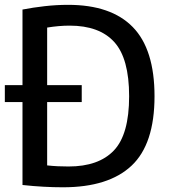

<svg xmlns="http://www.w3.org/2000/svg" viewBox="-20 -768 704 794"><path d="M240.5 6.5Q201 6.5 159.8 4.2Q118.5 2 73 -3V-346H0V-416H73V-728.5Q116.5 -737 165 -742.5Q213.5 -748 261.5 -748Q439.5 -748 529.2 -656Q619 -564 619 -370Q619 -172 524 -82.8Q429 6.5 240.5 6.5ZM263.5 -79.5Q388 -79.5 451 -145.8Q514 -212 514 -370Q514 -526.5 452.5 -594.2Q391 -662 268 -662Q224 -662 175 -654V-416H318V-346H175V-84Q198 -81.5 219.2 -80.5Q240.5 -79.5 263.5 -79.5Z"/></svg>

Font: Encode Sans SmCnd Md
Style: Regular
Weight: 500
Width: 4
Designer: Multiple Designers
Foundry: Impallari Type
Version: Version 3.002; ttfautohint (v1.8.3) -l 8 -r 50 -G 200 -x 14 